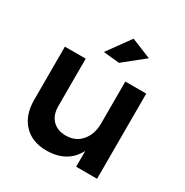

<svg xmlns="http://www.w3.org/2000/svg" viewBox="-175 -900 1005 1045"><g transform="rotate(30 328.0 -377.5)"><path d="M491.2 -709 362.8 -606 262.2 -616.2 366.2 -759.8ZM443.8 -535.2H575.2V0H443.8V-99.1Q389.2 4.9 257.8 4.9Q168 4.9 116 -50.3Q64 -105.5 64 -200.2V-535.2H194.8V-237.8Q194.8 -181.6 225.6 -149.9Q256.3 -118.2 310.1 -118.2Q371.6 -118.7 407.7 -161.9Q443.8 -205.1 443.8 -271Z"/></g></svg>

Font: Montserrat-Arabic Medium
Style: Regular
Weight: 500
Designer: Mohamed Gaber
Foundry: Kief Type Foundry
Version: Version 5.008;PS 005.008;hotconv 1.0.88;makeotf.lib2.5.64775